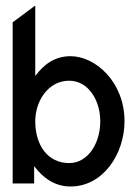

<svg xmlns="http://www.w3.org/2000/svg" viewBox="-20 -666 501 697"><path d="M26 0H104V-63C134 -23 176 11 236 11C355 11 432 -108 432 -226C432 -368 327 -462 236 -462C178 -462 138 -431 108 -390V-646L26 -585ZM108 -226C108 -299 155 -373 231 -373C302 -373 344 -300 344 -226C344 -145 299 -74 231 -74C154 -74 108 -138 108 -226Z"/></svg>

Font: Charger Sport
Style: SeBdNrw
Weight: 600
Designer: Jasper
Foundry: Cannot Into Space Fonts
Version: Version 1.1